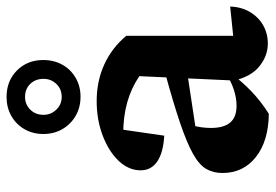

<svg xmlns="http://www.w3.org/2000/svg" viewBox="-144 -664 820 571"><g transform="rotate(-90 265.5 -379.0)"><path d="M421 8Q385 8 354 -16.5Q323 -41 311 -92L324 -374Q254 -422 154 -422Q138 -422 122 -420Q106 -418 92 -415L169 -452L147 -300Q96 -303 70 -321Q44 -339 44 -370Q44 -406 72 -435.5Q100 -465 147 -483Q194 -501 250 -501Q309 -501 358.5 -478.5Q408 -456 444 -413V-95L531 -104Q530 -71 515 -45.5Q500 -20 475.5 -6Q451 8 421 8ZM212 11Q131 10 83.5 -27.5Q36 -65 36 -127Q36 -154 48 -175Q60 -196 93 -214.5Q126 -233 186.5 -253.5Q247 -274 343 -300V-233L138 -202L179 -220Q174 -205 172 -190Q170 -175 170 -161Q170 -123 186 -104Q202 -85 236 -85Q259 -85 283.5 -93Q308 -101 335 -118V-105Q309 -70 279.5 -41.5Q250 -13 212 11ZM263 -549Q231 -549 206 -563.5Q181 -578 166.5 -603Q152 -628 152 -660Q152 -691 166.5 -716Q181 -741 206 -755Q231 -769 262 -769Q310 -769 341 -738Q372 -707 372 -660Q372 -628 358 -603Q344 -578 319 -563.5Q294 -549 263 -549ZM262 -605Q286 -605 301 -621Q316 -637 316 -659Q316 -683 301 -698.5Q286 -714 262 -714Q240 -714 224.5 -698.5Q209 -683 209 -659Q209 -637 224.5 -621Q240 -605 262 -605Z"/></g></svg>

Font: Piazzolla 24pt
Style: Bold
Weight: 700
Designer: Juan Pablo del Peral
Foundry: Huerta Tipografica
Version: Version 2.005